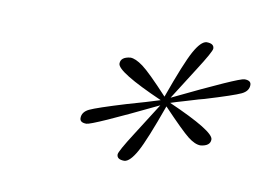

<svg xmlns="http://www.w3.org/2000/svg" viewBox="-42 -499 520 372"><g transform="rotate(10 218.0 -313.0)"><path d="M283 -304Q258 -234 245 -210.5Q232 -187 221 -186Q206 -186 206 -196Q206 -202 231 -241Q253 -276 271 -304Q147 -244 136 -244Q123 -244 123 -253Q123 -265 136.5 -271.5Q150 -278 206 -295Q245 -306 270 -314Q179 -354 179 -370Q179 -383 198 -385Q208 -385 223 -374Q238 -363 276 -322Q301 -392 314 -415.5Q327 -439 338 -440Q353 -440 353 -430Q353 -424 328 -385Q306 -350 288 -322Q412 -382 423 -382Q436 -382 436 -373Q436 -361 422.5 -354.5Q409 -348 353 -331Q341 -328 333.5 -325.5Q326 -323 313.5 -319.5Q301 -316 289 -312Q380 -272 380 -256Q380 -243 361 -241Q350 -241 336 -252Q322 -263 283 -304Z"/></g></svg>

Font: Herr Von Muellerhoff
Style: Regular
Weight: 400
Designer: Alejandro Paul
Foundry: Alejandro Paul
Version: Version 1.000